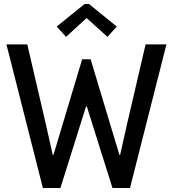

<svg xmlns="http://www.w3.org/2000/svg" viewBox="-20 -942 866 962"><path d="M194.8 0 12.2 -719.7H116.7L207 -331.5L244.1 -166.5H248L391.6 -645H434.1L578.1 -166.5H582L619.1 -331.5L709.5 -719.7H814L631.3 0H543.5L415 -408.7H411.1L282.7 0ZM311 -757.3 264.2 -809.1 403.8 -921.9H425.8L564.9 -809.1L518.6 -757.3L415 -850.6H412.6Z"/></svg>

Font: Reddit Sans Condensed Medium
Style: Regular
Weight: 500
Designer: Stephen Hutchings
Foundry: Reddit
Version: Version 1.014